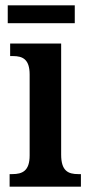

<svg xmlns="http://www.w3.org/2000/svg" viewBox="-20 -699 337 719"><path d="M9 -612H260V-679H9ZM16 0H283V-47H273C235 -47 209 -59 209 -120V-536H18V-489H29C65 -489 91 -477 91 -420V-117C91 -59 64 -47 26 -47H16Z"/></svg>

Font: Noto Serif Georgian Condensed SemiBold
Style: Regular
Weight: 600
Width: 3
Designer: Monotype Design Team, Akaki Razmadze
Foundry: Google LLC
Version: Version 2.003